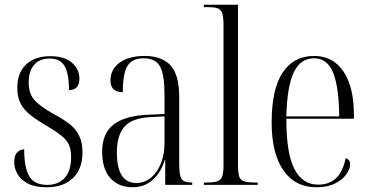

<svg xmlns="http://www.w3.org/2000/svg" viewBox="-20 -780 1556 810"><path d="M177 10Q128 10 98 -5.5Q68 -21 54 -45.5Q40 -70 40 -96Q40 -125 53 -137.5Q66 -150 82 -150Q82 -73 103.5 -36.5Q125 0 179 0Q226 0 253 -29.5Q280 -59 280 -117Q280 -148 271 -168.5Q262 -189 240.5 -206.5Q219 -224 182 -246Q139 -271 110.5 -293Q82 -315 67.5 -342Q53 -369 53 -410Q53 -473 90 -508Q127 -543 192 -543Q252 -543 283.5 -515.5Q315 -488 315 -449Q315 -400 271 -400Q271 -471 252 -502Q233 -533 190 -533Q146 -533 123.5 -506Q101 -479 101 -432Q101 -383 127.5 -355.5Q154 -328 210 -297Q246 -278 272.5 -257.5Q299 -237 313.5 -208.5Q328 -180 328 -137Q328 -68 288 -29Q248 10 177 10Z M539 10Q481 10 446 -28Q411 -66 411 -140Q411 -217 459 -254.5Q507 -292 605 -296L674 -299V-381Q674 -464 655.5 -499Q637 -534 586 -534Q537 -534 517.5 -501.5Q498 -469 498 -391Q446 -391 446 -441Q446 -487 484.5 -515.5Q523 -544 590 -544Q663 -544 699.5 -504Q736 -464 736 -372V-89Q736 -39 746.5 -24.5Q757 -10 788 -10H791V0H677V-105H675Q659 -52 624 -21Q589 10 539 10ZM555 -8Q590 -8 617 -30.5Q644 -53 659 -91Q674 -129 674 -175V-289L615 -286Q536 -282 504.5 -245Q473 -208 473 -137Q473 -8 555 -8Z M840 0V-10H849Q881 -10 896.5 -15Q912 -20 917.5 -35.5Q923 -51 923 -84V-675Q923 -709 917 -725Q911 -741 896.5 -745.5Q882 -750 856 -750H840V-760H984V-85Q984 -52 989 -36Q994 -20 1010 -15Q1026 -10 1058 -10H1067V0Z M1315 10Q1225 10 1175.5 -61.5Q1126 -133 1126 -263Q1126 -404 1172.5 -474Q1219 -544 1305 -544Q1385 -544 1429 -478.5Q1473 -413 1473 -296V-279H1188Q1188 -131 1222.5 -66Q1257 -1 1322 -1Q1370 -1 1399 -29.5Q1428 -58 1438 -113Q1457 -107 1457 -87Q1457 -67 1441 -44.5Q1425 -22 1393.5 -6Q1362 10 1315 10ZM1411 -289Q1410 -412 1385.5 -473Q1361 -534 1305 -534Q1247 -534 1219 -474Q1191 -414 1188 -289Z"/></svg>

Font: Noto Serif Display Condensed Light
Style: Regular
Weight: 300
Width: 3
Designer: Monotype Design Team
Foundry: Monotype Imaging Inc.
Version: Version 2.009